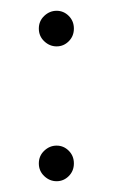

<svg xmlns="http://www.w3.org/2000/svg" viewBox="-20 -336 215 356"><path d="M52 -283Q52 -297 62 -306.5Q72 -316 85 -316Q98 -316 107.5 -306.5Q117 -297 117 -283Q117 -269 107.5 -259.5Q98 -250 85 -250Q72 -250 62 -259.5Q52 -269 52 -283ZM52 -33Q52 -47 62 -56.5Q72 -66 85 -66Q98 -66 107.5 -56.5Q117 -47 117 -33Q117 -19 107.5 -9.5Q98 0 85 0Q72 0 62 -9.5Q52 -19 52 -33Z"/></svg>

Font: Josefin Slab
Style: Regular
Weight: 400
Designer: Santiago Orozco
Foundry: Typemade
Version: Version 1.000